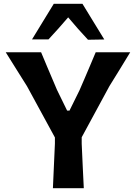

<svg xmlns="http://www.w3.org/2000/svg" viewBox="-20 -987 712 1007"><path d="M257.5 0Q260 -57.5 262.5 -112Q265 -166.5 268 -233.5V-266L121.5 -535Q95.5 -576 69.5 -617.8Q43.5 -659.5 10 -713H195.5Q213.5 -669.5 227 -637.8Q240.5 -606 252.5 -577.8Q264.5 -549.5 278.5 -516.5L332 -407H344.5L397 -513.5Q412 -547.5 424.2 -576.5Q436.5 -605.5 450.2 -637.5Q464 -669.5 482 -713H663Q634 -665 607.2 -621.5Q580.5 -578 554 -535.5L408.5 -267V-233.5Q411.5 -166.5 414 -112.2Q416.5 -58 419.5 0ZM441.5 -778.5Q388.5 -835 337.5 -896Q312.5 -866.5 286.5 -837.5Q260.5 -808.5 234.5 -780.5H148Q176.5 -827.5 205 -873.8Q233.5 -920 262 -967H412.5Q441 -920.5 469.5 -873.8Q498 -827 527 -780Z"/></svg>

Font: Commissioner Loud SemiBold
Style: Regular
Weight: 600
Designer: Kostas Bartsokas
Foundry: Kostas Bartsokas
Version: Version 1.000; ttfautohint (v1.8.3)